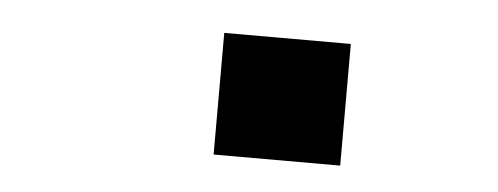

<svg xmlns="http://www.w3.org/2000/svg" viewBox="-28 -456 706 272"><g transform="rotate(5 325.0 -319.5)"><path d="M282 -233V-406H462V-233Z"/></g></svg>

Font: Azeret Mono Thin
Style: Bold
Weight: 700
Version: Version 1.002